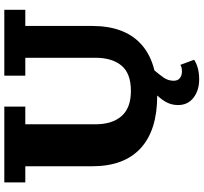

<svg xmlns="http://www.w3.org/2000/svg" viewBox="-46 -676 922 869"><g transform="rotate(-90 414.5 -241.0)"><path d="M416 10Q260 10 178.5 -65Q97 -140 97 -284V-587H24V-682H367V-587H287V-269Q287 -194 324 -151.5Q361 -109 438 -109Q517 -109 552.5 -151.5Q588 -194 588 -269V-587H507V-682H805V-587H732V-284Q732 -140 652 -65Q572 10 416 10ZM490 200Q441 200 407.5 174.5Q374 149 374 104Q374 72 390.5 45Q407 18 433 -5.5Q459 -29 488 -48L533 -5Q514 17 499 38Q484 59 484 85Q484 103 496 112.5Q508 122 526 122Q535 122 542 120.5Q549 119 556 115L579 177Q565 187 542 193.5Q519 200 490 200Z"/></g></svg>

Font: Montagu Slab 24pt
Style: Bold
Weight: 700
Designer: Florian Karsten
Foundry: Florian Karsten
Version: Version 1.000